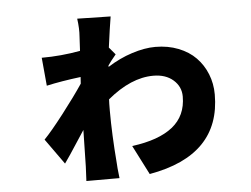

<svg xmlns="http://www.w3.org/2000/svg" viewBox="-50 -696 1055 808"><g transform="rotate(-5 478.0 -292.0)"><path d="M418 -426.1V-420.1Q468.4 -452.4 522 -469.6Q575.6 -486.9 621.1 -486.9Q674 -486.9 718.2 -469.5Q762.4 -452.1 791.5 -422.2Q820.7 -392.4 836.8 -352.1Q853 -311.8 853 -266Q853 -8.9 551.1 44L487.9 -79.9Q601.2 -94.5 659.6 -141Q718 -187.5 718 -269.2Q718 -310.7 686.1 -338.8Q654.1 -366.8 601.9 -366.8Q507.5 -366.8 408 -284.1Q407 -268.1 407 -236.9Q407 -135.7 416.9 -13.8Q416.9 -1.1 422.9 50.1H283Q285.9 -1.1 285.9 -11Q287.3 -55.8 289.1 -165.1Q277.7 -148.1 258.2 -117.9Q238.6 -87.7 224.1 -65.9Q209.5 -44 199.9 -30.9L122.9 -138.8Q153.8 -170.5 206.7 -238.8Q259.6 -307.2 295.1 -360.1L296.9 -388.1Q213.8 -377.8 152 -364L141 -483Q223 -483 304 -497.9L307.2 -557.9Q310 -590.6 304 -633.9L445 -631Q437.5 -587 426.1 -501.1L452.1 -470.2Q426.8 -439.6 418 -426.1Z"/></g></svg>

Font: Karasuma Gothic
Style: Black
Weight: 900
Designer: Rasmus Andersson / Ryoko Nishizuka
Foundry: Genbu
Version: Version 1.00